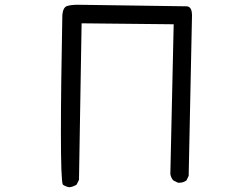

<svg xmlns="http://www.w3.org/2000/svg" viewBox="-20 -762 1040 807"><path d="M272 25Q257 23 244 14Q236 -4 236 -208Q236 -384 242 -699Q245 -731 261.5 -736.5Q278 -742 308 -742Q741 -736 764 -735.5Q787 -735 787 -697L773 -23L764 -4Q751 6 734 6H728L708 -4Q698 -16 696 -31L710 -660L323 -664L312 -6L302 14Q288 23 272 25Z"/></svg>

Font: Xiaolai Mono SC
Style: Regular
Weight: 400
Monospace: yes
Designer: LXGW / Nozomi Seto
Version: Version 3.113;September 30, 2024